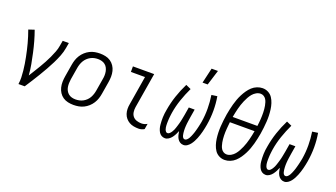

<svg xmlns="http://www.w3.org/2000/svg" viewBox="-65 -1267 3130 1791"><g transform="rotate(20 1500.0 -371.5)"><path d="M153 0Q158 -34 157 -67Q156 -100 152.5 -132.5Q149 -165 144 -197.5Q139 -230 132.5 -261.5Q126 -293 119 -324.5Q112 -356 103.5 -387Q95 -418 85.5 -448.5Q76 -479 65 -509L122 -528Q140 -478 154.5 -426.5Q169 -375 180.5 -322.5Q192 -270 202 -216.5Q212 -163 216 -108Q234 -137 252 -166Q270 -195 287.5 -224.5Q305 -254 321 -283.5Q337 -313 351 -343.5Q365 -374 377 -405Q389 -436 394 -468L403 -520H464L455 -468Q448 -426 432 -385.5Q416 -345 396.5 -305.5Q377 -266 355 -227.5Q333 -189 310 -150.5Q287 -112 263 -74.5Q239 -37 215 0Z M701 8Q673 8 645.5 2Q618 -4 596 -19Q574 -34 559.5 -56.5Q545 -79 538.5 -105.5Q532 -132 532.5 -160.5Q533 -189 538 -218L558 -338Q562 -363 570 -387.5Q578 -412 592.5 -435Q607 -458 627.5 -476.5Q648 -495 672 -507Q696 -519 721.5 -523.5Q747 -528 772 -528Q800 -528 827.5 -522Q855 -516 877 -501Q899 -486 914 -463.5Q929 -441 935.5 -414.5Q942 -388 941.5 -359.5Q941 -331 936 -302L916 -182Q912 -157 904 -132.5Q896 -108 881.5 -85Q867 -62 846.5 -43.5Q826 -25 802 -13Q778 -1 752 3.5Q726 8 701 8ZM701 -47Q720 -47 739 -51Q758 -55 775.5 -64.5Q793 -74 807.5 -88Q822 -102 831.5 -119Q841 -136 847 -154.5Q853 -173 856 -191L876 -311Q880 -331 880.5 -350.5Q881 -370 877.5 -388.5Q874 -407 865.5 -423.5Q857 -440 842.5 -451.5Q828 -463 809.5 -468Q791 -473 772 -473Q753 -473 734.5 -469Q716 -465 698.5 -455.5Q681 -446 666.5 -432Q652 -418 642 -401Q632 -384 626 -365.5Q620 -347 617 -329L597 -209Q594 -189 593.5 -169.5Q593 -150 596 -131.5Q599 -113 608 -96.5Q617 -80 631 -68.5Q645 -57 663.5 -52Q682 -47 701 -47Z M1347 8Q1322 8 1298 3.5Q1274 -1 1254 -12.5Q1234 -24 1219 -42Q1204 -60 1196.5 -82.5Q1189 -105 1188.5 -130Q1188 -155 1193 -180L1240 -465H1100V-520H1311L1253 -171Q1249 -146 1252.5 -121.5Q1256 -97 1270.5 -79.5Q1285 -62 1308 -54.5Q1331 -47 1356 -47Q1370 -47 1385 -51Q1400 -55 1412 -63L1403 -8Q1391 0 1376 4Q1361 8 1347 8Z M1609 8Q1589 8 1573.5 -1.5Q1558 -11 1549 -26Q1540 -41 1534.5 -59Q1529 -77 1527.5 -95.5Q1526 -114 1525 -132.5Q1524 -151 1525 -170.5Q1526 -190 1528 -209Q1530 -228 1534 -247Q1546 -319 1569.5 -389.5Q1593 -460 1627 -528L1678 -505Q1647 -440 1624 -373Q1601 -306 1590 -238Q1588 -227 1587 -216.5Q1586 -206 1584.5 -195.5Q1583 -185 1582.5 -174Q1582 -163 1581.5 -152.5Q1581 -142 1581 -131.5Q1581 -121 1581.5 -110.5Q1582 -100 1583.5 -90Q1585 -80 1588.5 -70.5Q1592 -61 1598.5 -53Q1605 -45 1615 -45Q1627 -45 1636.5 -54.5Q1646 -64 1653 -75Q1660 -86 1665 -97Q1670 -108 1673.5 -119.5Q1677 -131 1681 -143Q1685 -155 1688 -166.5Q1691 -178 1694 -189.5Q1697 -201 1699 -213Q1701 -225 1703.5 -236.5Q1706 -248 1708 -260L1721 -338H1779L1766 -260Q1764 -248 1762.5 -236.5Q1761 -225 1759 -213Q1757 -201 1756 -189.5Q1755 -178 1754 -166Q1753 -154 1753 -142.5Q1753 -131 1753.5 -119.5Q1754 -108 1755.5 -96.5Q1757 -85 1759.5 -74.5Q1762 -64 1768.5 -54.5Q1775 -45 1787 -45Q1798 -45 1807.5 -54Q1817 -63 1823.5 -73.5Q1830 -84 1834.5 -95Q1839 -106 1843.5 -117Q1848 -128 1851.5 -139.5Q1855 -151 1858 -162Q1861 -173 1864 -184.5Q1867 -196 1869.5 -207.5Q1872 -219 1874.5 -230.5Q1877 -242 1879 -253Q1890 -321 1889.5 -388Q1889 -455 1879 -520L1935 -528Q1947 -460 1947 -388.5Q1947 -317 1935 -245Q1932 -227 1928 -208.5Q1924 -190 1919.5 -171.5Q1915 -153 1909 -135Q1903 -117 1896 -99Q1889 -81 1879.5 -63.5Q1870 -46 1858 -30.5Q1846 -15 1829 -3.5Q1812 8 1793 8Q1773 8 1757.5 -2Q1742 -12 1732.5 -28Q1723 -44 1718.5 -62.5Q1714 -81 1711 -100Q1704 -82 1695 -64.5Q1686 -47 1674 -31Q1662 -15 1644.5 -3.5Q1627 8 1609 8ZM1762 -600 1797 -751H1860L1813 -600Z M2201 8Q2170 8 2144 -6Q2118 -20 2102.5 -43.5Q2087 -67 2078 -95Q2069 -123 2065 -152.5Q2061 -182 2060 -212.5Q2059 -243 2061 -273.5Q2063 -304 2066.5 -335Q2070 -366 2075 -397Q2080 -424 2085.5 -450.5Q2091 -477 2098.5 -504Q2106 -531 2115.5 -557Q2125 -583 2138 -608.5Q2151 -634 2167.5 -658Q2184 -682 2205 -701.5Q2226 -721 2253.5 -732Q2281 -743 2308 -743Q2339 -743 2365 -729Q2391 -715 2406.5 -691.5Q2422 -668 2431 -640Q2440 -612 2444 -582.5Q2448 -553 2449 -522.5Q2450 -492 2448 -461.5Q2446 -431 2442.5 -400Q2439 -369 2434 -338Q2429 -311 2423.5 -284.5Q2418 -258 2410.5 -231Q2403 -204 2393.5 -178Q2384 -152 2371 -126.5Q2358 -101 2341.5 -77Q2325 -53 2304 -33.5Q2283 -14 2255.5 -3Q2228 8 2201 8ZM2136 -395H2381Q2383 -412 2385 -429Q2387 -446 2388 -463Q2389 -480 2389.5 -497Q2390 -514 2389.5 -531Q2389 -548 2387.5 -564.5Q2386 -581 2383 -597Q2380 -613 2375 -629Q2370 -645 2361.5 -658Q2353 -671 2339 -679.5Q2325 -688 2308 -688Q2286 -688 2265 -676Q2244 -664 2229 -646Q2214 -628 2203 -607.5Q2192 -587 2183 -566.5Q2174 -546 2167 -524.5Q2160 -503 2154.5 -481.5Q2149 -460 2144.5 -438.5Q2140 -417 2136 -395ZM2201 -47Q2223 -47 2244 -59Q2265 -71 2280 -89Q2295 -107 2306 -127.5Q2317 -148 2326 -168.5Q2335 -189 2342 -210.5Q2349 -232 2354.5 -253.5Q2360 -275 2364.5 -296.5Q2369 -318 2373 -340H2128Q2126 -323 2124.5 -306Q2123 -289 2121.5 -272Q2120 -255 2119.5 -238Q2119 -221 2119.5 -204Q2120 -187 2121.5 -170.5Q2123 -154 2126 -138Q2129 -122 2134 -106Q2139 -90 2147.5 -77Q2156 -64 2170 -55.5Q2184 -47 2201 -47Z M2609 8Q2589 8 2573.5 -1.5Q2558 -11 2549 -26Q2540 -41 2534.5 -59Q2529 -77 2527.5 -95.5Q2526 -114 2525 -132.5Q2524 -151 2525 -170.5Q2526 -190 2528 -209Q2530 -228 2534 -247Q2546 -319 2569.5 -389.5Q2593 -460 2627 -528L2678 -505Q2647 -440 2624 -373Q2601 -306 2590 -238Q2588 -227 2587 -216.5Q2586 -206 2584.5 -195.5Q2583 -185 2582.5 -174Q2582 -163 2581.5 -152.5Q2581 -142 2581 -131.5Q2581 -121 2581.5 -110.5Q2582 -100 2583.5 -90Q2585 -80 2588.5 -70.5Q2592 -61 2598.5 -53Q2605 -45 2615 -45Q2627 -45 2636.5 -54.5Q2646 -64 2653 -75Q2660 -86 2665 -97Q2670 -108 2673.5 -119.5Q2677 -131 2681 -143Q2685 -155 2688 -166.5Q2691 -178 2694 -189.5Q2697 -201 2699 -213Q2701 -225 2703.5 -236.5Q2706 -248 2708 -260L2721 -338H2779L2766 -260Q2764 -248 2762.5 -236.5Q2761 -225 2759 -213Q2757 -201 2756 -189.5Q2755 -178 2754 -166Q2753 -154 2753 -142.5Q2753 -131 2753.5 -119.5Q2754 -108 2755.5 -96.5Q2757 -85 2759.5 -74.5Q2762 -64 2768.5 -54.5Q2775 -45 2787 -45Q2798 -45 2807.5 -54Q2817 -63 2823.5 -73.5Q2830 -84 2834.5 -95Q2839 -106 2843.5 -117Q2848 -128 2851.5 -139.5Q2855 -151 2858 -162Q2861 -173 2864 -184.5Q2867 -196 2869.5 -207.5Q2872 -219 2874.5 -230.5Q2877 -242 2879 -253Q2890 -321 2889.5 -388Q2889 -455 2879 -520L2935 -528Q2947 -460 2947 -388.5Q2947 -317 2935 -245Q2932 -227 2928 -208.5Q2924 -190 2919.5 -171.5Q2915 -153 2909 -135Q2903 -117 2896 -99Q2889 -81 2879.5 -63.5Q2870 -46 2858 -30.5Q2846 -15 2829 -3.5Q2812 8 2793 8Q2773 8 2757.5 -2Q2742 -12 2732.5 -28Q2723 -44 2718.5 -62.5Q2714 -81 2711 -100Q2704 -82 2695 -64.5Q2686 -47 2674 -31Q2662 -15 2644.5 -3.5Q2627 8 2609 8Z"/></g></svg>

Font: Iosevka Light Oblique
Style: Regular
Weight: 300
Italic angle: -9°
Monospace: yes
Designer: Belleve Invis
Foundry: Belleve Invis
Version: Version 32.5.0; ttfautohint (v1.8.4)